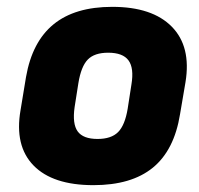

<svg xmlns="http://www.w3.org/2000/svg" viewBox="-20 -529 582 561"><path d="M253 12Q134 12 78 -45.5Q22 -103 40 -207L56 -304Q74 -407 136.5 -458Q199 -509 308 -509Q425 -509 482 -451Q539 -393 522 -289L506 -195Q489 -90 426.5 -39Q364 12 253 12ZM265 -123Q305 -123 325 -143Q345 -163 353 -211L364 -282Q372 -330 355.5 -352.5Q339 -375 296 -375Q256 -375 236.5 -355Q217 -335 209 -286L198 -216Q191 -167 207 -145Q223 -123 265 -123Z"/></svg>

Font: Sofia Sans Black
Style: Italic
Weight: 900
Italic angle: -9°
Version: Version 4.100-B